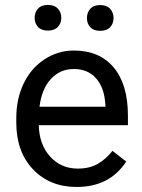

<svg xmlns="http://www.w3.org/2000/svg" viewBox="-20 -741 570 771"><path d="M287.6 9.8Q180.2 9.8 112.8 -60.8Q45.4 -131.3 45.4 -249.5V-266.1Q45.4 -344.7 75.4 -406.5Q105.5 -468.3 159.4 -503.2Q213.4 -538.1 276.4 -538.1Q379.4 -538.1 436.5 -470.2Q493.7 -402.3 493.7 -275.9V-238.3H135.7Q137.7 -160.2 181.4 -112.1Q225.1 -64 292.5 -64Q340.3 -64 373.5 -83.5Q406.7 -103 431.6 -135.3L486.8 -92.3Q420.4 9.8 287.6 9.8ZM276.4 -463.9Q221.7 -463.9 184.6 -424.1Q147.5 -384.3 138.7 -312.5H403.3V-319.3Q399.4 -388.2 366.2 -426Q333 -463.9 276.4 -463.9ZM119.1 -669.4Q119.1 -691.4 132.6 -706.3Q146 -721.2 172.4 -721.2Q198.7 -721.2 212.4 -706.3Q226.1 -691.4 226.1 -669.4Q226.1 -647.5 212.4 -632.8Q198.7 -618.2 172.4 -618.2Q146 -618.2 132.6 -632.8Q119.1 -647.5 119.1 -669.4ZM329.1 -668.5Q329.1 -690.4 342.5 -705.6Q356 -720.7 382.3 -720.7Q408.7 -720.7 422.4 -705.6Q436 -690.4 436 -668.5Q436 -646.5 422.4 -631.8Q408.7 -617.2 382.3 -617.2Q356 -617.2 342.5 -631.8Q329.1 -646.5 329.1 -668.5Z"/></svg>

Font: RobotoDraft
Style: Regular
Weight: 400
Version: Version 2.001101; 2014